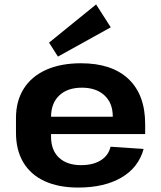

<svg xmlns="http://www.w3.org/2000/svg" viewBox="-20 -835 726 865"><path d="M332 10Q244 10 181 -19Q118 -48 85 -103.5Q52 -159 52 -237V-303Q52 -380 87 -435.5Q122 -491 188 -520.5Q254 -550 345 -550Q484 -550 559 -479Q634 -408 634 -276V-231H181V-309H510L488 -279V-311Q488 -371 450.5 -405.5Q413 -440 349 -440Q284 -440 247 -405Q210 -370 210 -308V-219Q210 -158 246 -124.5Q282 -91 345 -91Q400 -91 434.5 -113Q469 -135 478 -174L627 -164Q604 -80 527 -35Q450 10 332 10ZM479 -712 241 -580 201 -643 413 -815Z"/></svg>

Font: Pathway Extreme
Style: Bold
Weight: 700
Designer: Eduardo Rodriguez Tunni
Foundry: Eduardo Rodriguez Tunni
Version: Version 1.001;gftools[0.9.26]